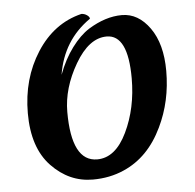

<svg xmlns="http://www.w3.org/2000/svg" viewBox="-47 -638 711 701"><g transform="rotate(-5 308.5 -288.0)"><path d="M361 -501Q296 -501 245 -413.5Q194 -326 194 -239Q194 -57 288 -57Q355 -57 397 -144.5Q439 -232 439 -341Q439 -501 361 -501ZM276 -591Q287 -591 296.5 -584.5Q306 -578 306 -571Q205 -501 185 -376Q206 -432 236.5 -473Q267 -514 300 -535Q363 -574 423 -574Q483 -574 525 -515Q567 -456 567 -357Q567 -246 522 -153Q472 -48 380 -8Q328 15 266 15Q179 15 114.5 -52.5Q50 -120 50 -246.5Q50 -373 112 -469.5Q174 -566 276 -591Z"/></g></svg>

Font: MeriendaOneRegular
Style: Regular
Weight: 400
Designer: Eduardo Rodriguez Tunni
Foundry: Eduardo Rodriguez Tunni
Version: Version 1.001